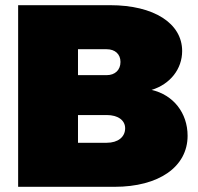

<svg xmlns="http://www.w3.org/2000/svg" viewBox="-20 -721 764 741"><path d="M405 -701H50V0H422C593 0 704 -77 704 -197C704 -285 649 -355 565 -374C637 -396 683 -455 683 -524C683 -631 574 -701 405 -701ZM392 -431H281V-531H392C424 -531 445 -512 445 -482C445 -451 424 -431 392 -431ZM392 -170H281V-277H392C435 -277 463 -257 463 -226C463 -192 435 -170 392 -170Z"/></svg>

Font: Montserrat-Arabic Black
Style: Regular
Weight: 900
Designer: Mohamed Gaber
Foundry: Kief Type Foundry
Version: Version 5.008;PS 005.008;hotconv 1.0.88;makeotf.lib2.5.64775